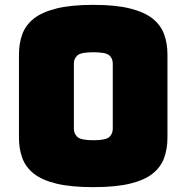

<svg xmlns="http://www.w3.org/2000/svg" viewBox="-20 -755 767 790"><path d="M669 -189Q669 -143 655.5 -105.5Q642 -68 608.5 -41Q575 -14 515.5 0.5Q456 15 364 15Q272 15 212 0.5Q152 -14 118.5 -41Q85 -68 71.5 -105.5Q58 -143 58 -189V-530Q58 -576 71.5 -613.5Q85 -651 118.5 -678Q152 -705 212 -720Q272 -735 364 -735Q456 -735 515.5 -720Q575 -705 608.5 -678Q642 -651 655.5 -613.5Q669 -576 669 -530ZM284 -225Q284 -205 298.5 -191.5Q313 -178 364 -178Q416 -178 430 -191.5Q444 -205 444 -225V-494Q444 -514 430 -527Q416 -540 364 -540Q313 -540 298.5 -527Q284 -514 284 -494Z"/></svg>

Font: Bungee Tint
Style: Regular
Weight: 400
Designer: David Jonathan Ross
Foundry: David Jonathan Ross
Version: Version 2.001